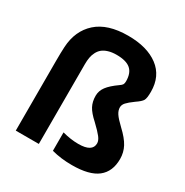

<svg xmlns="http://www.w3.org/2000/svg" viewBox="-172 -883 994 1032"><g transform="rotate(30 324.5 -367.0)"><path d="M330.1 -744.1Q448.2 -744.1 517.1 -692.4Q585.9 -640.6 585.9 -543.9Q585.9 -504.4 578.1 -490.2Q570.3 -476.1 539.1 -455.1Q508.8 -433.1 495.8 -418.7Q482.9 -404.3 482.9 -388.2Q482.9 -369.1 495.6 -349.9Q508.3 -330.6 542 -298.8Q586.4 -257.3 604.7 -222.9Q623 -188.5 623 -147.9Q623 -69.8 572.5 -30Q522 9.8 414.1 9.8Q345.7 9.8 288.1 -5.9V-120.1Q340.8 -106 387.2 -106Q474.1 -106 474.1 -159.2Q474.1 -176.3 458.5 -196.5Q442.9 -216.8 405.8 -252Q367.7 -286.1 353.3 -313.5Q338.9 -340.8 338.9 -377Q338.9 -407.7 358.2 -433.6Q377.4 -459.5 420.9 -490.2Q434.1 -499 438 -506.1Q441.9 -513.2 441.9 -525.9Q441.9 -576.7 414.6 -600.3Q387.2 -624 327.1 -624Q298.3 -624 276.4 -617.2Q254.4 -610.4 241 -599.1Q227.5 -587.9 219 -571Q210.4 -554.2 207.3 -535.9Q204.1 -517.6 204.1 -495.1V0H61V-431.2Q61 -483.9 63 -520Q68.8 -623.5 136 -683.8Q203.1 -744.1 330.1 -744.1Z"/></g></svg>

Font: Nacelle Bold
Style: Regular
Weight: 700
Designer: Sora Sagano
Foundry: Sora Sagano
Version: Version 1.000;FEAKit 1.0